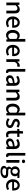

<svg xmlns="http://www.w3.org/2000/svg" viewBox="3476 -4313 1084 8076"><g transform="rotate(90 4018.0 -275.0)"><path d="M87 0H201V-390C250 -439 285 -465 336 -465C401 -465 429 -427 429 -332V0H544V-346C544 -486 492 -564 375 -564C300 -564 244 -523 193 -474H190L181 -550H87Z M940 13C1012 13 1075 -11 1126 -45L1086 -118C1046 -92 1004 -77 955 -77C860 -77 794 -140 785 -245H1142C1145 -258 1147 -281 1147 -303C1147 -459 1069 -564 923 -564C794 -564 672 -453 672 -274C672 -93 791 13 940 13ZM784 -324C795 -421 856 -474 925 -474C1005 -474 1048 -419 1048 -324Z M1466 13C1528 13 1585 -20 1626 -62H1629L1639 0H1733V-797H1618V-593L1623 -502C1578 -540 1538 -564 1475 -564C1352 -564 1239 -453 1239 -274C1239 -92 1328 13 1466 13ZM1493 -82C1407 -82 1358 -151 1358 -276C1358 -395 1420 -468 1497 -468C1538 -468 1577 -455 1618 -418V-149C1578 -103 1539 -82 1493 -82Z M2135 13C2207 13 2270 -11 2321 -45L2281 -118C2241 -92 2199 -77 2150 -77C2055 -77 1989 -140 1980 -245H2337C2340 -258 2342 -281 2342 -303C2342 -459 2264 -564 2118 -564C1989 -564 1867 -453 1867 -274C1867 -93 1986 13 2135 13ZM1979 -324C1990 -421 2051 -474 2120 -474C2200 -474 2243 -419 2243 -324Z M2471 0H2585V-343C2620 -430 2674 -461 2719 -461C2741 -461 2755 -458 2774 -452L2795 -552C2778 -560 2760 -564 2733 -564C2674 -564 2616 -522 2577 -451H2574L2565 -550H2471Z M2994 13C3022 13 3042 9 3056 4L3041 -83C3031 -81 3027 -81 3022 -81C3008 -81 2994 -92 2994 -123V-797H2880V-129C2880 -40 2911 13 2994 13Z M3308 13C3374 13 3433 -20 3483 -63H3486L3496 0H3590V-331C3590 -477 3527 -564 3390 -564C3302 -564 3225 -528 3168 -492L3211 -414C3258 -444 3312 -470 3370 -470C3451 -470 3474 -414 3475 -350C3246 -325 3146 -264 3146 -146C3146 -49 3213 13 3308 13ZM3343 -78C3294 -78 3257 -100 3257 -154C3257 -216 3312 -257 3475 -277V-142C3430 -101 3391 -78 3343 -78Z M3753 0H3867V-390C3916 -439 3951 -465 4002 -465C4067 -465 4095 -427 4095 -332V0H4210V-346C4210 -486 4158 -564 4041 -564C3966 -564 3910 -523 3859 -474H3856L3847 -550H3753Z M4567 13C4629 13 4686 -20 4727 -62H4730L4740 0H4834V-797H4719V-593L4724 -502C4679 -540 4639 -564 4576 -564C4453 -564 4340 -453 4340 -274C4340 -92 4429 13 4567 13ZM4594 -82C4508 -82 4459 -151 4459 -276C4459 -395 4521 -468 4598 -468C4639 -468 4678 -455 4719 -418V-149C4679 -103 4640 -82 4594 -82Z M5156 13C5292 13 5365 -62 5365 -154C5365 -258 5280 -292 5203 -321C5143 -343 5086 -361 5086 -408C5086 -446 5114 -476 5174 -476C5220 -476 5259 -456 5297 -428L5351 -499C5306 -534 5246 -564 5172 -564C5051 -564 4977 -495 4977 -403C4977 -310 5061 -271 5134 -243C5194 -220 5256 -198 5256 -148C5256 -106 5225 -74 5159 -74C5100 -74 5052 -98 5003 -137L4949 -63C5002 -19 5080 13 5156 13Z M5650 13C5690 13 5727 3 5758 -7L5737 -92C5721 -85 5697 -79 5678 -79C5621 -79 5598 -113 5598 -179V-458H5741V-550H5598V-702H5501L5488 -550L5403 -544V-458H5483V-180C5483 -64 5526 13 5650 13Z M5967 13C6033 13 6092 -20 6142 -63H6145L6155 0H6249V-331C6249 -477 6186 -564 6049 -564C5961 -564 5884 -528 5827 -492L5870 -414C5917 -444 5971 -470 6029 -470C6110 -470 6133 -414 6134 -350C5905 -325 5805 -264 5805 -146C5805 -49 5872 13 5967 13ZM6002 -78C5953 -78 5916 -100 5916 -154C5916 -216 5971 -257 6134 -277V-142C6089 -101 6050 -78 6002 -78Z M6526 13C6554 13 6574 9 6588 4L6573 -83C6563 -81 6559 -81 6554 -81C6540 -81 6526 -92 6526 -123V-797H6412V-129C6412 -40 6443 13 6526 13Z M6710 0H6824V-550H6710ZM6767 -653C6809 -653 6841 -681 6841 -721C6841 -762 6809 -789 6767 -789C6725 -789 6694 -762 6694 -721C6694 -681 6725 -653 6767 -653Z M7185 247C7361 247 7473 161 7473 55C7473 -39 7405 -79 7275 -79H7174C7104 -79 7082 -100 7082 -133C7082 -159 7094 -175 7112 -191C7136 -180 7164 -174 7189 -174C7304 -174 7395 -243 7395 -363C7395 -405 7380 -442 7359 -464H7464V-550H7269C7248 -558 7220 -564 7189 -564C7075 -564 6976 -491 6976 -366C6976 -301 7011 -249 7048 -220V-216C7018 -194 6987 -157 6987 -114C6987 -69 7009 -40 7037 -23V-18C6986 13 6957 56 6957 102C6957 198 7053 247 7185 247ZM7189 -248C7132 -248 7085 -293 7085 -366C7085 -441 7131 -483 7189 -483C7247 -483 7293 -440 7293 -366C7293 -293 7246 -248 7189 -248ZM7202 171C7111 171 7055 139 7055 85C7055 57 7069 29 7102 5C7125 10 7150 13 7176 13H7259C7326 13 7362 27 7362 73C7362 124 7298 171 7202 171Z M7787 13C7859 13 7922 -11 7973 -45L7933 -118C7893 -92 7851 -77 7802 -77C7707 -77 7641 -140 7632 -245H7989C7992 -258 7994 -281 7994 -303C7994 -459 7916 -564 7770 -564C7641 -564 7519 -453 7519 -274C7519 -93 7638 13 7787 13ZM7631 -324C7642 -421 7703 -474 7772 -474C7852 -474 7895 -419 7895 -324Z"/></g></svg>

Font: Source Han Sans KR Medium
Style: Regular
Weight: 500
Designer: Ryoko NISHIZUKA (kana & ideographs); Paul D. Hunt (Latin, Greek & Cyrillic); Wenlong ZHANG (bopomofo); Sandoll Communica
Foundry: Adobe Systems Incorporated
Version: Version 1.001;PS 1.001;hotconv 1.0.78;makeotf.lib2.5.61930